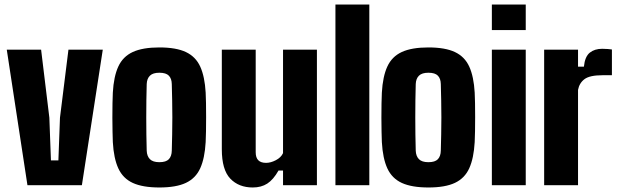

<svg xmlns="http://www.w3.org/2000/svg" viewBox="-20 -820 2739 850"><path d="M101.5 0 10 -600H162L198.5 -299L205.5 -110H238.5L245.5 -299L283 -600H435L342.5 0Z M685.5 10Q612 10 568.2 -10Q524.5 -30 504 -74.2Q483.5 -118.5 479.5 -191Q479 -208 478.2 -236.8Q477.5 -265.5 477.5 -298.5Q477.5 -331.5 478 -361.5Q478.5 -391.5 479.5 -410Q483.5 -481.5 503.8 -525.5Q524 -569.5 567.8 -589.8Q611.5 -610 685.5 -610Q760 -610 803.2 -589.5Q846.5 -569 866.5 -525Q886.5 -481 890.5 -410Q891.5 -393 892 -364Q892.5 -335 892.5 -302Q892.5 -269 892 -239.5Q891.5 -210 890.5 -191Q886.5 -119.5 866.5 -75.2Q846.5 -31 803.2 -10.5Q760 10 685.5 10ZM685.5 -102Q715 -102 727.5 -115.2Q740 -128.5 740.5 -153Q741.5 -187.5 742.2 -224.8Q743 -262 743 -300.5Q743 -339 742.2 -376.2Q741.5 -413.5 740.5 -448Q740 -472 727.5 -485Q715 -498 685.5 -498Q657 -498 643.8 -485Q630.5 -472 629.5 -448Q628.5 -413.5 628 -376Q627.5 -338.5 627.5 -300.2Q627.5 -262 628 -224.5Q628.5 -187 629.5 -153Q630.5 -128.5 643.8 -115.2Q657 -102 685.5 -102Z M1099 10Q1037 10 999.5 -29.2Q962 -68.5 962 -159V-600H1112V-146Q1112 -122 1123.5 -110.5Q1135 -99 1158 -99Q1178.5 -99 1201.2 -110.8Q1224 -122.5 1233 -142V-600H1383V0H1233V-65H1213Q1190 -24.5 1163.2 -7.2Q1136.5 10 1099 10Z M1465 0V-800H1615V0Z M1876.5 10Q1803 10 1759.2 -10Q1715.5 -30 1695 -74.2Q1674.5 -118.5 1670.5 -191Q1670 -208 1669.2 -236.8Q1668.5 -265.5 1668.5 -298.5Q1668.5 -331.5 1669 -361.5Q1669.5 -391.5 1670.5 -410Q1674.5 -481.5 1694.8 -525.5Q1715 -569.5 1758.8 -589.8Q1802.5 -610 1876.5 -610Q1951 -610 1994.2 -589.5Q2037.5 -569 2057.5 -525Q2077.5 -481 2081.5 -410Q2082.5 -393 2083 -364Q2083.5 -335 2083.5 -302Q2083.5 -269 2083 -239.5Q2082.5 -210 2081.5 -191Q2077.5 -119.5 2057.5 -75.2Q2037.5 -31 1994.2 -10.5Q1951 10 1876.5 10ZM1876.5 -102Q1906 -102 1918.5 -115.2Q1931 -128.5 1931.5 -153Q1932.5 -187.5 1933.2 -224.8Q1934 -262 1934 -300.5Q1934 -339 1933.2 -376.2Q1932.5 -413.5 1931.5 -448Q1931 -472 1918.5 -485Q1906 -498 1876.5 -498Q1848 -498 1834.8 -485Q1821.5 -472 1820.5 -448Q1819.5 -413.5 1819 -376Q1818.5 -338.5 1818.5 -300.2Q1818.5 -262 1819 -224.5Q1819.5 -187 1820.5 -153Q1821.5 -128.5 1834.8 -115.2Q1848 -102 1876.5 -102Z M2157.5 -687V-800H2307.5V-687ZM2157.5 0V-600H2307.5V0Z M2389 0V-600H2539V-525H2565Q2569.5 -569.5 2591 -586.8Q2612.5 -604 2646 -604Q2659 -604 2671 -603Q2683 -602 2689 -601V-487H2648Q2590.5 -487 2567.5 -469.5Q2544.5 -452 2539 -422V0Z"/></svg>

Font: Big Shoulders Display Thin Black
Style: Regular
Weight: 900
Version: Version 2.002